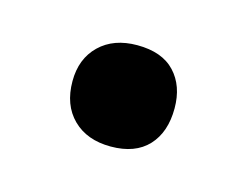

<svg xmlns="http://www.w3.org/2000/svg" viewBox="-36 -157 280 218"><g transform="rotate(15 103.5 -48.5)"><path d="M105 11Q77 11 60.5 -5.3Q44 -21.6 44 -49.6Q44 -76 60.5 -92Q77 -108 104.7 -108Q134 -108 149 -92Q164 -76 164 -49.6Q164 -21.6 148.9 -5.3Q133.7 11 105 11Z"/></g></svg>

Font: Cormorant Light
Style: Regular
Weight: 300
Designer: Christian Thalmann (Catharsis Fonts)
Foundry: Catharsis Fonts
Version: Version 4.000